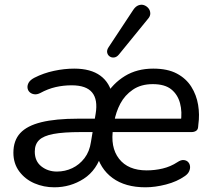

<svg xmlns="http://www.w3.org/2000/svg" viewBox="-20 -788 902 817"><path d="M211 9Q166 9 126.5 -8Q87 -25 62 -58.5Q37 -92 37 -138Q37 -190 66 -221.5Q95 -253 156 -268Q217 -283 312 -283H393L384 -226H323Q250 -226 207.5 -218Q165 -210 146.5 -192Q128 -174 128 -143Q128 -102 156 -80Q184 -58 222 -58Q257 -58 287.5 -72.5Q318 -87 339.5 -115Q361 -143 367 -184L387 -304Q397 -364 372 -394.5Q347 -425 285 -425Q250 -425 217 -417.5Q184 -410 151 -392Q137 -385 125 -387Q113 -389 105.5 -396.5Q98 -404 97 -415Q96 -426 102.5 -437Q109 -448 126 -457Q165 -477 209.5 -486.5Q254 -496 296 -496Q366 -496 407 -466Q448 -436 459 -379H428Q460 -433 511.5 -464.5Q563 -496 632 -496Q693 -496 732.5 -475Q772 -454 794 -419Q816 -384 823 -342Q830 -300 824 -258L823 -247Q822 -236 814 -231Q806 -226 795 -226H441L449 -283H767L749 -267Q756 -312 746 -349Q736 -386 708.5 -408Q681 -430 630 -430Q580 -430 545.5 -406.5Q511 -383 492 -347Q473 -311 466 -270L462 -245Q448 -162 486.5 -112.5Q525 -63 604 -63Q639 -63 672.5 -71Q706 -79 735 -98Q750 -108 761.5 -107Q773 -106 780 -99Q787 -92 788.5 -81.5Q790 -71 785 -59.5Q780 -48 767 -39Q733 -15 686.5 -3Q640 9 599 9Q513 9 459 -30.5Q405 -70 389 -141H415Q393 -64 336.5 -27.5Q280 9 211 9ZM486 -556Q477 -545 466 -543.5Q455 -542 446.5 -548Q438 -554 436 -564.5Q434 -575 442 -587L547 -746Q557 -761 569.5 -765.5Q582 -770 593 -766Q604 -762 611.5 -753Q619 -744 619.5 -731.5Q620 -719 609 -707Z"/></svg>

Font: Nunito Medium
Style: Italic
Weight: 500
Designer: Vernon Adams
Foundry: Vernon Adams
Version: Version 3.601